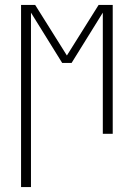

<svg xmlns="http://www.w3.org/2000/svg" viewBox="-20 -540 540 775"><path d="M65 215V-520H122L250 -316L378 -520H435V0H395V-489L269 -286H231L105 -489V215Z"/></svg>

Font: Iosevka Term Curly Extralight
Style: Regular
Weight: 200
Designer: Belleve Invis
Foundry: Belleve Invis
Version: Version 32.3.0